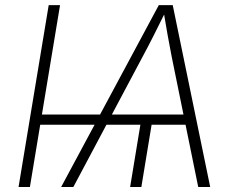

<svg xmlns="http://www.w3.org/2000/svg" viewBox="-20 -748 931 768"><path d="M220.2 -727.5 99.6 0H54.2L174.8 -727.5ZM589.8 -269.5 545.4 0H500.5L544.9 -269.5ZM224.6 0 615.2 -727.5H670.9L820.8 0H772.9L667 -520Q659.7 -558.1 651.1 -604.5Q642.6 -650.9 633.3 -708H645.5Q618.2 -652.3 594.7 -606Q571.3 -559.6 549.8 -520L273.4 0ZM119.1 -249 126 -290H752.4L746.1 -249Z"/></svg>

Font: Inter 18pt ExtraLight
Style: Italic
Weight: 250
Italic angle: -9.3988°
Designer: Rasmus Andersson
Foundry: rsms
Version: Version 4.001;git-66647c0bb